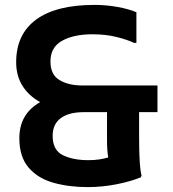

<svg xmlns="http://www.w3.org/2000/svg" viewBox="-20 -752 708 784"><path d="M338 12Q261 12 197.5 -6Q134 -24 96.5 -68Q59 -112 59 -188Q59 -287 144 -335Q97 -361 71.5 -402Q46 -443 46 -498Q46 -612 127.5 -672Q209 -732 366 -732Q414 -732 460.5 -723.5Q507 -715 537 -702V-577H527Q500 -590 456 -601Q412 -612 358 -612Q281 -612 233.5 -585.5Q186 -559 186 -501Q186 -447 223 -425Q260 -403 316 -403H623V-294H548V-198Q548 -178 548.5 -147Q549 -116 551 -85Q553 -54 558 -36L555 -28Q514 -11 455.5 0.5Q397 12 338 12ZM195 -197Q195 -139 236.5 -118.5Q278 -98 341 -98Q365 -98 385 -101Q405 -104 422 -109Q417 -136 417 -181V-294H321Q261 -294 228 -269.5Q195 -245 195 -197Z"/></svg>

Font: Kufam SemiBold
Style: Regular
Weight: 600
Designer: Wael Morcos, Artur Schmal
Foundry: Original Type
Version: Version 1.300; ttfautohint (v1.8.3)